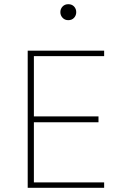

<svg xmlns="http://www.w3.org/2000/svg" viewBox="-20 -890 554 910"><path d="M473.6 -25.4V0H111.3V-649.9H473.6V-624H140.6V-338.4H446.8V-310.5H140.6V-25.4ZM266.1 -832.5Q266.1 -848.1 276.6 -859.1Q287.1 -870.1 303.7 -870.1Q320.8 -870.1 331.1 -859.1Q341.3 -848.1 341.3 -832.5Q341.3 -816.9 331.1 -805.7Q320.8 -794.4 303.7 -794.4Q287.1 -794.4 276.6 -805.7Q266.1 -816.9 266.1 -832.5Z"/></svg>

Font: Estedad-FD Thin
Style: Regular
Weight: 100
Designer: Amin Abedi
Version: Version 7.3